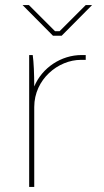

<svg xmlns="http://www.w3.org/2000/svg" viewBox="-20 -737 410 757"><path d="M69 -717 189 -596H223L343 -717H318L215 -614H197L94 -717ZM95 0H115V-315C115 -425 210 -501 299 -501C302 -501 315 -501 318 -501V-520H302C221 -520 146 -470 115 -396C115 -444 113 -493 109 -520H95Z"/></svg>

Font: Fixel Text Thin
Style: Regular
Weight: 100
Width: 4
Designer: AlfaBravo + MacPaw
Foundry: Kyrylo Tkachov, Marchela Mozhyna, Serhii Makarenko, Maria Weinstein, Zakhar Kryvoshyya
Version: Version 1.211